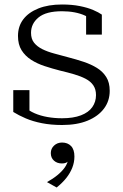

<svg xmlns="http://www.w3.org/2000/svg" viewBox="-20 -546 546 854"><path d="M407 -123Q407 -149 395 -166.5Q383 -184 361 -195.5Q339 -207 310 -215.5Q281 -224 247 -232Q212 -241 178.5 -252Q145 -263 118.5 -280Q92 -297 76 -322.5Q60 -348 60 -386Q60 -429 83.5 -460Q107 -491 151 -508.5Q195 -526 256 -526Q300 -526 335 -519Q370 -512 394.5 -501.5Q419 -491 433 -481V-392H363V-488Q370 -487 375.5 -483Q381 -479 385 -473Q389 -467 391 -461.5Q393 -456 391 -453Q379 -467 358.5 -476.5Q338 -486 312 -491Q286 -496 256 -496Q185 -496 151.5 -468.5Q118 -441 118 -400Q118 -373 131.5 -356Q145 -339 168 -327.5Q191 -316 221 -308Q251 -300 284 -291Q319 -282 352 -271Q385 -260 411 -244Q437 -228 452.5 -203.5Q468 -179 468 -142Q468 -97 442.5 -63Q417 -29 370 -9.5Q323 10 256 10Q207 10 166.5 2Q126 -6 94.5 -19.5Q63 -33 39 -48V-145H111V-32Q104 -37 99 -41.5Q94 -46 91.5 -50.5Q89 -55 88.5 -60Q88 -65 90 -70Q109 -53 134.5 -42Q160 -31 191 -25.5Q222 -20 256 -20Q306 -20 340 -33Q374 -46 390.5 -69.5Q407 -93 407 -123ZM232 288 189 264Q216 249 236 232.5Q256 216 268 199Q280 182 283 164H290Q285 171 277 176Q269 181 255 181Q234 181 220 168.5Q206 156 206 135Q206 115 220.5 101.5Q235 88 256 88Q281 88 296 103.5Q311 119 311 150Q311 176 301.5 200Q292 224 275 245.5Q258 267 232 288Z"/></svg>

Font: Roboto Serif 120pt Expanded Light
Style: Regular
Weight: 300
Width: 7
Designer: Greg Gazdowicz
Foundry: Commercial Type
Version: Version 1.008